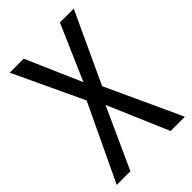

<svg xmlns="http://www.w3.org/2000/svg" viewBox="-214 -799 884 884"><g transform="rotate(-45 228.0 -357.0)"><path d="M450 0H357L230 -297L95 0H6L183 -373L23 -714H114L232 -443L350 -714H440L280 -369Z"/></g></svg>

Font: Noto Sans Thai Condensed
Style: Regular
Weight: 400
Width: 3
Designer: Monotype Design Team
Foundry: Monotype Imaging Inc.
Version: Version 2.002